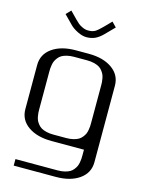

<svg xmlns="http://www.w3.org/2000/svg" viewBox="-147 -900 897 1193"><g transform="rotate(15 302.0 -303.5)"><path d="M453.1 -784.7 395.5 -726.1Q370.1 -700.7 345.9 -689.9Q321.8 -679.2 291.5 -679.2Q265.6 -679.2 234.9 -694.3Q204.1 -709.5 186.5 -727.1L129.9 -784.7L159.2 -814.9L203.1 -770Q216.3 -756.3 226.8 -747.6Q237.3 -738.8 255.1 -730.5Q272.9 -722.2 291.5 -722.2Q318.8 -722.2 335.4 -731.9Q352.1 -741.7 379.9 -770L423.8 -814.9ZM333.5 -583.5Q426.8 -583.5 484.1 -543Q541.5 -502.4 541.5 -433.1V58.1Q541.5 127.4 484.1 168Q426.8 208.5 333.5 208.5H62.5V166.5H333.5Q358.4 166.5 378.4 161.6Q398.4 156.7 411.1 149.4Q423.8 142.1 433.1 130.1Q442.4 118.2 447.3 107.7Q452.1 97.2 454.8 82.5Q457.5 67.9 458 58.3Q458.5 48.8 458.5 35.6V0H250Q156.2 0 98.9 -40.3Q41.5 -80.6 41.5 -149.9V-433.1Q41.5 -502.4 98.9 -543Q156.2 -583.5 250 -583.5ZM250 -541.5Q225.1 -541.5 205.1 -536.6Q185.1 -531.7 172.4 -524.4Q159.7 -517.1 150.4 -505.1Q141.1 -493.2 136.2 -482.7Q131.3 -472.2 128.7 -457.5Q126 -442.9 125.5 -433.3Q125 -423.8 125 -410.6V-172.9Q125 -159.7 125.5 -149.9Q126 -140.1 128.7 -125.5Q131.3 -110.8 136.2 -100.3Q141.1 -89.8 150.4 -78.1Q159.7 -66.4 172.4 -58.8Q185.1 -51.3 205.1 -46.4Q225.1 -41.5 250 -41.5H333.5Q358.4 -41.5 378.4 -46.4Q398.4 -51.3 411.1 -58.8Q423.8 -66.4 433.1 -78.1Q442.4 -89.8 447.3 -100.3Q452.1 -110.8 454.8 -125.5Q457.5 -140.1 458 -149.9Q458.5 -159.7 458.5 -172.9V-410.6Q458.5 -423.8 458 -433.3Q457.5 -442.9 454.8 -457.5Q452.1 -472.2 447.3 -482.7Q442.4 -493.2 433.1 -505.1Q423.8 -517.1 411.1 -524.4Q398.4 -531.7 378.4 -536.6Q358.4 -541.5 333.5 -541.5Z"/></g></svg>

Font: Gputeks
Style: Regular
Weight: 500
Version: Version 0.9